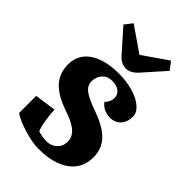

<svg xmlns="http://www.w3.org/2000/svg" viewBox="-214 -783 873 873"><g transform="rotate(45 222.0 -347.0)"><path d="M30 -45V-155L133 -170Q134 -137 140.5 -100.5Q147 -64 154 -51Q182 -42 209 -42Q239 -42 259 -61Q279 -80 279 -109Q279 -139 255 -161Q231 -183 175 -202Q101 -227 66 -264.5Q31 -302 31 -359Q31 -422 82.5 -457.5Q134 -493 226 -493Q275 -493 317 -480.5Q359 -468 383.5 -446.5Q408 -425 408 -399Q408 -364 388.5 -343Q369 -322 337 -322Q316 -322 298 -330.5Q280 -339 269 -355Q289 -377 289 -400Q289 -422 272 -435Q255 -448 226 -448Q197 -448 179 -429Q161 -410 161 -379Q161 -353 185 -334.5Q209 -316 272 -294Q345 -268 378.5 -231.5Q412 -195 412 -142Q412 -71 358 -31.5Q304 8 207 8Q168 8 113.5 -8.5Q59 -25 30 -45ZM176 -558 81 -665 110 -702 230 -619 350 -702 379 -665 284 -558Q273 -546 259 -538.5Q245 -531 232 -531Q200 -531 176 -558Z"/></g></svg>

Font: Caladea
Style: Bold
Weight: 700
Designer: Carolina Giovagnoli and Andres Torresi
Foundry: Carolina Giovagnoli & Andres Torresi
Version: Version 1.001